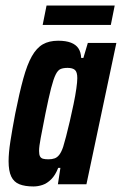

<svg xmlns="http://www.w3.org/2000/svg" viewBox="-20 -665 440 693"><path d="M101 8Q70 8 50 0Q30 -8 20.5 -28Q11 -48 11 -83Q11 -113 17.5 -155Q24 -197 35 -255Q50 -330 64 -381Q78 -432 95 -462Q112 -492 134.5 -505Q157 -518 190 -518Q218 -518 236 -511Q254 -504 263 -490.5Q272 -477 273 -456H281L297 -510H400L292 0H189L198 -59H190Q180 -33 165 -18Q150 -3 133.5 2.5Q117 8 101 8ZM155 -90Q168 -90 177.5 -93.5Q187 -97 194.5 -107Q202 -117 208 -135Q212 -148 218.5 -172.5Q225 -197 232 -227.5Q239 -258 245.5 -289Q252 -320 255.5 -345Q259 -370 259 -383Q259 -405 250.5 -412.5Q242 -420 224 -420Q209 -420 199 -416Q189 -412 181 -396Q173 -380 164.5 -347Q156 -314 144 -255Q133 -199 127 -167.5Q121 -136 121 -120Q121 -107 124.5 -100.5Q128 -94 135.5 -92Q143 -90 155 -90ZM134 -575 148 -645H394L380 -575Z"/></svg>

Font: Saira ExtraCondensed
Style: Bold Italic
Weight: 700
Width: 2
Italic angle: -12°
Designer: Hector Gatti with collaboration of the Omnibus-Type team
Foundry: Omnibus-Type
Version: Version 1.101